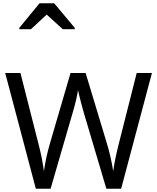

<svg xmlns="http://www.w3.org/2000/svg" viewBox="-20 -1164 970 1184"><path d="M917 -714 727 0H636L497 -468Q489 -497 481 -526Q473 -555 468 -577.5Q463 -600 461 -609Q460 -596 450.5 -553.5Q441 -511 427 -465L292 0H201L12 -714H106L217 -278Q229 -232 237.5 -189Q246 -146 251 -108Q256 -147 266 -193Q276 -239 289 -283L415 -714H508L639 -280Q653 -234 663 -188.5Q673 -143 678 -108Q683 -145 692 -188.5Q701 -232 713 -279L823 -714ZM99 -984V-992L224 -1144H314L441 -992V-984H367L268 -1074L171 -984Z"/></svg>

Font: Noto Sans Tifinagh Hawad
Style: Regular
Weight: 400
Designer: JamraPatel
Foundry: JamraPatel LLC
Version: Version 2.006; ttfautohint (v1.8.4.7-5d5b)